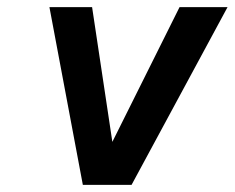

<svg xmlns="http://www.w3.org/2000/svg" viewBox="-20 -520 660 540"><path d="M119 -500H239L296 -121L485 -500H620L350 0H213Z"/></svg>

Font: Overused Grotesk SemiBold
Style: Italic
Weight: 600
Italic angle: -10°
Version: Version 0.003